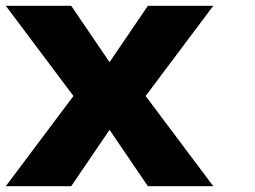

<svg xmlns="http://www.w3.org/2000/svg" viewBox="-20 -645 884 665"><path d="M226.6 -625 359.4 -429.7 492.2 -625H718.8L484.4 -312.5L718.8 0H492.2L359.4 -195.3L226.6 0H0L234.4 -312.5L0 -625Z"/></svg>

Font: CraftyPE
Style: Regular
Weight: 400
Designer: Erek Butcher
Foundry: Haunted Coop
Version: Version 0.018;April 4, 2024;FontCreator 15.0.0.2962 64-bit